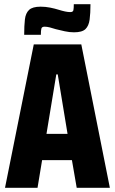

<svg xmlns="http://www.w3.org/2000/svg" viewBox="-20 -901 551 921"><path d="M4 0 142 -688H370L507 0H348L325 -133H182L160 0ZM203 -259H304L257 -544H250ZM96 -734Q96 -778 99.5 -808Q103 -838 119.5 -853.5Q136 -869 175 -869Q198 -869 220.5 -864.5Q243 -860 262 -854Q278 -849 292 -846Q306 -843 317 -843Q330 -843 332 -852Q334 -861 334 -881H414Q414 -838 410 -807.5Q406 -777 390 -761.5Q374 -746 335 -746Q313 -746 290.5 -751Q268 -756 248 -761Q233 -766 219 -769.5Q205 -773 194 -773Q181 -773 178.5 -764Q176 -755 176 -734Z"/></svg>

Font: Saira Condensed ExtraBold
Style: Regular
Weight: 800
Width: 3
Designer: Hector Gatti with collaboration of the Omnibus-Type team
Foundry: Omnibus-Type
Version: Version 1.101